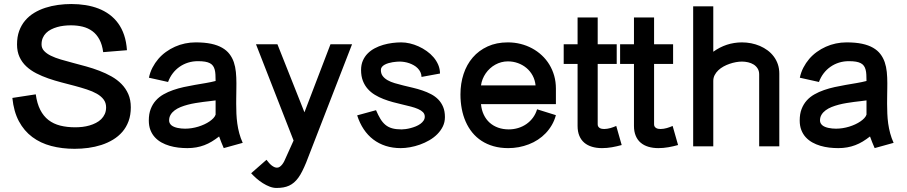

<svg xmlns="http://www.w3.org/2000/svg" viewBox="-20 -721 4470 946"><path d="M488.4 -464.1 605.5 -473.6Q602.7 -515 591.6 -548Q580.5 -581 562.1 -606.2Q543.8 -631.4 519 -649.6Q494.2 -667.7 464.7 -679.1Q435.3 -690.4 401.5 -695.8Q367.7 -701.2 331.2 -701.2Q298.3 -701.2 265.8 -696.7Q233.3 -692.3 203.5 -682.6Q173.6 -672.9 148.2 -657.5Q122.9 -642.1 104 -619.9Q85.2 -597.8 74.5 -568.6Q63.9 -539.4 63.9 -502Q63.9 -467 76.1 -440.4Q88.3 -413.8 109.5 -394Q130.8 -374.2 158.8 -359.8Q186.9 -345.4 218.4 -334.5Q249.9 -323.6 283.3 -314.9Q316.8 -306.2 348.3 -297.9Q379.8 -289.5 407.9 -280.3Q435.9 -271.2 457.2 -259.1Q478.4 -247 490.6 -230.7Q502.8 -214.4 502.8 -192.1Q502.8 -173.8 496.3 -159.3Q489.7 -144.8 478.7 -133.9Q467.6 -123 452.7 -115.4Q437.8 -107.7 420.9 -102.8Q404 -97.9 386 -95.8Q368 -93.8 350.3 -93.8Q309.7 -93.8 276.6 -102.2Q243.6 -110.6 218.9 -129.6Q194.3 -148.6 178.4 -179.7Q162.5 -210.7 156.2 -256.2L40.9 -238.5Q47.7 -171.2 73.1 -123.6Q98.6 -76.1 139.1 -45.9Q179.5 -15.7 232.5 -1.8Q285.5 12.2 347.4 12.2Q381.2 12.2 415 7.7Q448.8 3.1 479.5 -6.8Q510.3 -16.8 536.8 -32.8Q563.3 -48.8 582.9 -71.4Q602.4 -94 613.5 -124Q624.5 -154 624.5 -192.1Q624.5 -229 612.2 -257.3Q599.8 -285.5 578.7 -307Q557.6 -328.5 529.4 -344.4Q501.2 -360.3 469.7 -372.3Q438.2 -384.4 404.6 -393.7Q371 -402.9 339.5 -411.2Q308 -419.5 279.8 -427.8Q251.6 -436.1 230.5 -446.5Q209.4 -456.9 197 -470.4Q184.7 -483.9 184.7 -502Q184.7 -519.8 190.6 -533.8Q196.6 -547.8 207 -558.2Q217.5 -568.7 231.5 -575.8Q245.6 -583 261.7 -587.6Q277.7 -592.3 295 -594.2Q312.2 -596.2 329.3 -596.2Q360.7 -596.2 387.7 -589.5Q414.6 -582.7 435.4 -567.3Q456.2 -551.9 469.8 -526.6Q483.5 -501.4 488.4 -464.1Z M1175.9 -17.2Q1165.4 -40.1 1159 -64.1Q1152.5 -88 1149.2 -112.3Q1145.9 -136.5 1144.8 -161.1Q1143.8 -185.6 1143.8 -209.4Q1143.8 -222.3 1143.9 -235.3Q1144.1 -248.3 1144.3 -261.5Q1144.4 -274.6 1144.6 -287.2Q1144.8 -299.8 1144.8 -311.8Q1144.8 -340.2 1142.2 -366.3Q1139.6 -392.4 1132.1 -414.6Q1124.5 -436.7 1110.7 -454.7Q1096.9 -472.8 1074.7 -485.6Q1052.4 -498.5 1020.3 -505.4Q988.2 -512.2 943.8 -512.2Q917.4 -512.2 891.6 -506.8Q865.7 -501.4 842.1 -490.8Q818.6 -480.3 797.6 -465.1Q776.6 -450 760 -430.6Q743.5 -411.2 731.3 -387.9Q719.2 -364.6 713.8 -338.1L808.1 -317.1Q816.7 -340.8 831.3 -359.8Q845.9 -378.8 864.9 -392Q884 -405.3 906.9 -412.5Q929.9 -419.6 955.1 -419.6Q975.8 -419.6 990.1 -417.2Q1004.5 -414.7 1014.2 -409.6Q1023.8 -404.4 1029.4 -396.6Q1035 -388.8 1037.9 -377.9Q1040.8 -367 1041.5 -353.2Q1042.1 -339.4 1042.3 -322Q1019.8 -316.2 993.8 -311.8Q967.8 -307.4 940.3 -302.7Q912.8 -297.9 885.4 -292Q858.1 -286 832.9 -277.2Q807.6 -268.5 785.6 -256Q763.7 -243.6 747.7 -225.7Q731.7 -207.9 722.5 -183.8Q713.2 -159.8 713.2 -127.5Q713.2 -100.8 721.1 -80.3Q729.1 -59.9 743 -44.7Q756.9 -29.6 775.4 -19.2Q793.9 -8.9 815 -2.7Q836.1 3.5 858.6 6.2Q881.2 8.8 903.1 8.8Q926.6 8.8 947.1 5.1Q967.6 1.5 986.7 -5.7Q1005.8 -12.9 1023.6 -23.7Q1041.5 -34.6 1059.6 -48.6Q1064.9 -33.9 1070.6 -19.5Q1076.3 -5.1 1082.4 8.7ZM1042.3 -156.2Q1039.5 -147.5 1031.5 -138.9Q1023.5 -130.4 1012.3 -122.7Q1001 -115 986.9 -108.4Q972.8 -101.9 957 -97Q941.3 -92.2 924.8 -89.6Q908.2 -87 892.4 -87Q883 -87 873.5 -87.9Q864 -88.9 855.2 -90.7Q846.5 -92.5 838.8 -95.6Q831.1 -98.6 825.4 -103.1Q819.8 -107.6 816.5 -113.8Q813.2 -119.9 813.2 -127.5Q813.2 -143.4 820.7 -155.7Q828.1 -168.1 840.7 -177.4Q853.3 -186.8 870.1 -193.6Q886.9 -200.3 905.6 -205.2Q924.2 -210.1 943.9 -213.3Q963.6 -216.6 981.7 -218.9Q999.8 -221.3 1015.5 -222.9Q1031.2 -224.5 1042.3 -226.3Z M1241.3 -502.9 1426.5 -28.6 1389.7 52.9Q1385.4 63.6 1380.7 72.9Q1376 82.3 1370.3 89.4Q1364.6 96.5 1358.4 100.8Q1352.2 105.1 1344.6 105.1Q1338.5 105.1 1332.1 102.4Q1325.8 99.7 1319.2 94.7Q1312.6 89.6 1306.1 82.4Q1299.5 75.2 1293 66.3L1217.4 132.6Q1229 145.3 1243.8 158.3Q1258.6 171.2 1275 181.5Q1291.5 191.9 1308.6 198.5Q1325.8 205.1 1342.1 205.1Q1360.6 205.1 1376 202.4Q1391.4 199.7 1404.4 193.7Q1417.4 187.7 1428.6 178.1Q1439.7 168.6 1449.8 154.8Q1459.9 141 1469.2 122.4Q1478.6 103.8 1488.3 80.3L1714.6 -502.9H1608.3L1480 -167.7L1346.9 -502.9Z M2147.9 -358.7Q2147.9 -381.2 2139.3 -401.5Q2130.7 -421.7 2116.1 -438.8Q2101.6 -455.9 2082.4 -469.4Q2063.3 -483 2042 -492.6Q2020.8 -502.1 1999 -507.2Q1977.1 -512.2 1956.9 -512.2Q1936.1 -512.2 1913.2 -509.3Q1890.3 -506.3 1868.3 -500Q1846.2 -493.6 1826.4 -483.1Q1806.5 -472.6 1791.6 -457.5Q1776.6 -442.4 1767.8 -422.2Q1759 -402.1 1759 -376Q1759 -346 1767.8 -323.1Q1776.6 -300.2 1791.7 -283.2Q1806.8 -266.1 1826.9 -253.9Q1846.9 -241.7 1869.6 -233Q1892.3 -224.2 1916 -217.8Q1939.6 -211.4 1962.4 -206.2Q1985.1 -200.9 2005.1 -195.7Q2025.1 -190.5 2040.2 -183.8Q2055.4 -177.1 2064.2 -168.1Q2072.9 -159 2072.9 -146.2Q2072.9 -135.5 2066.9 -126.6Q2060.8 -117.6 2051.1 -110.6Q2041.3 -103.6 2029 -98.5Q2016.6 -93.5 2003.9 -90.1Q1991.1 -86.7 1979.3 -85.1Q1967.6 -83.4 1958.9 -83.4Q1931.4 -83.4 1912.3 -88.8Q1893.2 -94.1 1879.1 -105.8Q1865 -117.5 1854.2 -135.4Q1843.4 -153.3 1832.7 -178.1L1739.8 -152.6Q1752 -114.5 1771.9 -84.6Q1791.8 -54.7 1819 -33.9Q1846.3 -13.1 1880.4 -2.1Q1914.5 8.8 1954.7 8.8Q1975.8 8.8 2000.2 4.5Q2024.6 0.2 2048.8 -8.4Q2073 -17 2095.3 -29.9Q2117.6 -42.8 2134.6 -59.9Q2151.6 -77 2161.9 -97.9Q2172.2 -118.9 2172.2 -144.2Q2172.2 -173 2163.4 -194.1Q2154.6 -215.2 2139.5 -230.8Q2124.3 -246.3 2104.1 -256.9Q2083.8 -267.6 2061.2 -275.2Q2038.6 -282.9 2014.4 -288.6Q1990.2 -294.2 1967.6 -299.8Q1945 -305.3 1924.8 -311.3Q1904.5 -317.3 1889.4 -326Q1874.2 -334.8 1865.4 -346.7Q1856.6 -358.6 1856.6 -376Q1856.6 -384.9 1861.8 -391.3Q1867 -397.8 1875.4 -402.3Q1883.8 -406.9 1894 -409.9Q1904.3 -412.9 1914.7 -414.6Q1925.1 -416.3 1934.3 -416.9Q1943.5 -417.6 1949.2 -417.6Q1960.2 -417.6 1972.4 -415.6Q1984.6 -413.7 1996.3 -409.6Q2008.1 -405.5 2018.9 -399.3Q2029.8 -393.2 2038.1 -384.6Q2046.5 -376.1 2051.5 -365.5Q2056.5 -354.9 2056.9 -342Z M2626.3 -182.5Q2619.4 -159.6 2605.9 -141.2Q2592.3 -122.8 2573.8 -109.9Q2555.4 -97.1 2533.1 -90.3Q2510.7 -83.5 2486.7 -83.5Q2458.4 -83.5 2434.4 -92Q2410.4 -100.6 2392.5 -116.6Q2374.7 -132.5 2363.7 -155.6Q2352.6 -178.6 2349.9 -207.9H2719V-284.6Q2719 -318 2710.6 -347.8Q2702.1 -377.5 2686.7 -402.9Q2671.3 -428.2 2649.6 -448.4Q2627.9 -468.7 2601.6 -482.8Q2575.3 -497 2545.1 -504.6Q2514.8 -512.2 2482.2 -512.2Q2426.1 -512.2 2382.6 -492.2Q2339.1 -472.3 2309.3 -437.7Q2279.5 -403.2 2264.1 -356.4Q2248.7 -309.6 2248.7 -255.9Q2248.7 -219 2255.1 -185Q2261.5 -151 2274.5 -121.6Q2287.4 -92.2 2306.9 -68.2Q2326.5 -44.1 2352.6 -27.1Q2378.7 -10 2411.7 -0.6Q2444.6 8.8 2484 8.8Q2510.4 8.8 2536 4.1Q2561.6 -0.7 2585.4 -9.9Q2609.3 -19 2630.4 -32.9Q2651.5 -46.7 2668.7 -64.7Q2685.9 -82.7 2698.9 -105Q2711.9 -127.2 2718.9 -153.6ZM2349.9 -300.2Q2352.1 -316.5 2358.1 -331.5Q2364.2 -346.5 2373.2 -359.6Q2382.3 -372.8 2394.3 -383.7Q2406.2 -394.7 2420.3 -402.4Q2434.3 -410.2 2450 -414.4Q2465.6 -418.6 2482.2 -418.6Q2508.6 -418.6 2532.1 -410Q2555.7 -401.4 2574.1 -385.9Q2592.6 -370.4 2604.3 -348.7Q2616.1 -327 2618.8 -300.2Z M3016.3 -100.5Q3010.4 -97.9 3003.1 -95.1Q2995.8 -92.3 2988 -90.1Q2980.2 -88 2972.3 -86.7Q2964.4 -85.4 2957.3 -85.4Q2951.9 -85.4 2946 -86.3Q2940.1 -87.3 2935.5 -89.9Q2930.9 -92.6 2927.9 -97Q2924.9 -101.4 2924.9 -108.4V-405.9H3018.6V-502.9H2924.9V-634.8H2825.8V-502.9H2757.4V-405.9H2825.8V-100.7Q2825.8 -72.7 2834.4 -52Q2843.1 -31.2 2858.8 -17.9Q2874.6 -4.5 2896.8 2.1Q2918.9 8.8 2946 8.8Q2970.4 8.8 2995.1 4.5Q3019.7 0.2 3043.1 -6.4Z M3294.1 -100.5Q3288.2 -97.9 3280.9 -95.1Q3273.6 -92.3 3265.8 -90.1Q3258 -88 3250.1 -86.7Q3242.2 -85.4 3235.2 -85.4Q3229.7 -85.4 3223.8 -86.3Q3218 -87.3 3213.3 -89.9Q3208.7 -92.6 3205.7 -97Q3202.7 -101.4 3202.7 -108.4V-405.9H3296.4V-502.9H3202.7V-634.8H3103.6V-502.9H3035.3V-405.9H3103.6V-100.7Q3103.6 -72.7 3112.3 -52Q3120.9 -31.2 3136.7 -17.9Q3152.4 -4.5 3174.6 2.1Q3196.8 8.8 3223.8 8.8Q3248.2 8.8 3272.9 4.5Q3297.6 0.2 3320.9 -6.4Z M3494.4 -689.9H3395.3V0H3494.4V-322.3Q3494.4 -337.9 3501.2 -351Q3508 -364.1 3519.1 -374.7Q3530.2 -385.3 3544.7 -393.3Q3559.3 -401.3 3575 -406.6Q3590.6 -412 3606.3 -414.8Q3622 -417.6 3635.5 -417.6Q3650.8 -417.6 3666 -414.1Q3681.2 -410.6 3693.3 -403.1Q3705.4 -395.5 3712.9 -383.4Q3720.5 -371.4 3720.5 -354.4V0H3819.7V-358.2Q3819.7 -383.4 3812.5 -404.4Q3805.3 -425.5 3792.4 -442.6Q3779.6 -459.8 3762.1 -472.8Q3744.5 -485.8 3724.1 -494.6Q3703.6 -503.3 3681.1 -507.8Q3658.5 -512.2 3635.5 -512.2Q3616.3 -512.2 3597.5 -509.2Q3578.7 -506.2 3561.2 -500.5Q3543.7 -494.7 3526.9 -486.1Q3510.1 -477.4 3494.4 -466.1Z M4382.9 -17.2Q4372.5 -40.1 4366 -64.1Q4359.6 -88 4356.2 -112.3Q4352.9 -136.5 4351.9 -161.1Q4350.8 -185.6 4350.8 -209.4Q4350.8 -222.3 4351 -235.3Q4351.2 -248.3 4351.3 -261.5Q4351.5 -274.6 4351.7 -287.2Q4351.9 -299.8 4351.9 -311.8Q4351.9 -340.2 4349.3 -366.3Q4346.7 -392.4 4339.1 -414.6Q4331.5 -436.7 4317.7 -454.7Q4303.9 -472.8 4281.7 -485.6Q4259.5 -498.5 4227.3 -505.4Q4195.2 -512.2 4150.9 -512.2Q4124.4 -512.2 4098.6 -506.8Q4072.8 -501.4 4049.2 -490.8Q4025.6 -480.3 4004.6 -465.1Q3983.6 -450 3967 -430.6Q3950.5 -411.2 3938.4 -387.9Q3926.3 -364.6 3920.8 -338.1L4015.1 -317.1Q4023.7 -340.8 4038.3 -359.8Q4052.9 -378.8 4072 -392Q4091 -405.3 4114 -412.5Q4136.9 -419.6 4162.1 -419.6Q4182.8 -419.6 4197.2 -417.2Q4211.5 -414.7 4221.2 -409.6Q4230.9 -404.4 4236.4 -396.6Q4242 -388.8 4244.9 -377.9Q4247.9 -367 4248.5 -353.2Q4249.1 -339.4 4249.3 -322Q4226.9 -316.2 4200.8 -311.8Q4174.8 -307.4 4147.3 -302.7Q4119.8 -297.9 4092.5 -292Q4065.1 -286 4039.9 -277.2Q4014.6 -268.5 3992.7 -256Q3970.7 -243.6 3954.7 -225.7Q3938.8 -207.9 3929.5 -183.8Q3920.2 -159.8 3920.2 -127.5Q3920.2 -100.8 3928.2 -80.3Q3936.1 -59.9 3950 -44.7Q3964 -29.6 3982.5 -19.2Q4001 -8.9 4022.1 -2.7Q4043.2 3.5 4065.7 6.2Q4088.2 8.8 4110.2 8.8Q4133.6 8.8 4154.1 5.1Q4174.6 1.5 4193.7 -5.7Q4212.8 -12.9 4230.7 -23.7Q4248.5 -34.6 4266.6 -48.6Q4272 -33.9 4277.6 -19.5Q4283.3 -5.1 4289.5 8.7ZM4249.3 -156.2Q4246.5 -147.5 4238.5 -138.9Q4230.6 -130.4 4219.3 -122.7Q4208 -115 4193.9 -108.4Q4179.8 -101.9 4164.1 -97Q4148.3 -92.2 4131.8 -89.6Q4115.2 -87 4099.4 -87Q4090 -87 4080.5 -87.9Q4071 -88.9 4062.3 -90.7Q4053.5 -92.5 4045.8 -95.6Q4038.1 -98.6 4032.5 -103.1Q4026.9 -107.6 4023.5 -113.8Q4020.2 -119.9 4020.2 -127.5Q4020.2 -143.4 4027.7 -155.7Q4035.2 -168.1 4047.8 -177.4Q4060.4 -186.8 4077.1 -193.6Q4093.9 -200.3 4112.6 -205.2Q4131.2 -210.1 4150.9 -213.3Q4170.6 -216.6 4188.7 -218.9Q4206.8 -221.3 4222.6 -222.9Q4238.3 -224.5 4249.3 -226.3Z"/></svg>

Font: Saysettha
Style: Regular
Weight: 400
Designer: John M. Durdin
Foundry: Lao Script for Windows
Version: Version 2.201